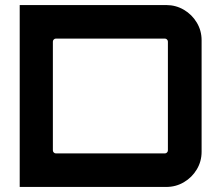

<svg xmlns="http://www.w3.org/2000/svg" viewBox="-20 -740 874 760"><path d="M58 0V-720H638Q676.2 -720 708 -701.2Q739.8 -682.5 758.9 -650.7Q778 -618.9 778 -580.7V-139.3Q778 -101.1 758.9 -69.3Q739.8 -37.5 708 -18.8Q676.2 0 638 0ZM201.4 -132.7H632.5Q637.5 -132.7 641 -136.3Q644.6 -139.8 644.6 -144.8V-575.2Q644.6 -580.2 641 -583.7Q637.5 -587.3 632.5 -587.3H201.4Q196.5 -587.3 192.9 -583.7Q189.3 -580.2 189.3 -575.2V-144.8Q189.3 -139.8 192.9 -136.3Q196.5 -132.7 201.4 -132.7Z"/></svg>

Font: Orbitron
Style: Regular
Weight: 400
Designer: Matt McInerney
Foundry: The League of Moveable Type
Version: Version 2.001